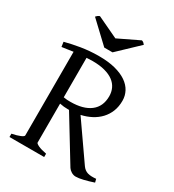

<svg xmlns="http://www.w3.org/2000/svg" viewBox="-197 -934 955 1053"><g transform="rotate(30 280.5 -407.5)"><path d="M210.9 -588.9Q192.4 -588.9 173.3 -587.4V-337.4Q186.5 -335 196.3 -334.5Q206.1 -334 216.8 -334Q297.9 -334 342.3 -367.9Q386.7 -401.9 386.7 -466.8Q386.7 -493.7 376.2 -516.1Q365.7 -538.6 344.2 -554.7Q322.8 -570.8 289.6 -579.8Q256.3 -588.9 210.9 -588.9ZM24.4 0V-21Q57.6 -27.8 76.4 -35.9Q95.2 -43.9 95.2 -50.8V-580.6Q78.1 -578.1 60.3 -575.4Q42.5 -572.8 24.4 -570.3L20 -600.6Q43 -606.4 66.4 -611.6Q89.8 -616.7 115.2 -620.8Q140.6 -625 168.7 -627.4Q196.8 -629.9 229 -629.9Q287.6 -629.9 331.3 -618.7Q375 -607.4 404.1 -587.4Q433.1 -567.4 447.5 -540.3Q461.9 -513.2 461.9 -481.9Q461.9 -444.3 450 -414.3Q438 -384.3 416.5 -361.3Q395 -338.4 365.7 -323Q336.4 -307.6 301.3 -299.8L462.9 -67.9Q470.2 -57.6 478.8 -51.3Q487.3 -44.9 497.8 -41.7Q508.3 -38.6 521.2 -38.1Q534.2 -37.6 550.8 -39.1L556.2 -18.1Q523.9 -7.3 494.9 -0.2Q465.8 6.8 446.8 6.8Q432.6 6.8 419.2 -1.2Q405.8 -9.3 398.9 -20L232.9 -292H225.1Q212.4 -292 199.7 -293.2Q187 -294.4 173.3 -297.4V-50.8Q173.3 -44.9 190.9 -36.4Q208.5 -27.8 244.1 -21V0ZM281.7 -684.6H229.5L100.6 -806.2Q104 -809.6 106.4 -812Q108.9 -814.5 111.1 -816.2Q113.3 -817.9 116 -819.1Q118.7 -820.3 122.6 -822.3L256.8 -758.8L388.7 -822.3Q397 -819.3 400.4 -816.2Q403.8 -813 409.7 -806.2Z"/></g></svg>

Font: Akkhara
Style: Regular
Weight: 400
Designer: J. Victor Gaultney
Version: Version 1.00 June 13, 2006, initial release